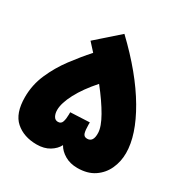

<svg xmlns="http://www.w3.org/2000/svg" viewBox="-159 -812 904 940"><g transform="rotate(30 293.0 -342.0)"><path d="M175 0Q102 0 56 -40.5Q10 -81 10 -173Q10 -242 37.5 -305Q65 -368 106.5 -423.5Q148 -479 191 -527Q171 -549 150 -572L277 -684Q422 -546 499 -414.5Q576 -283 576 -182Q576 -134 557 -92.5Q538 -51 500 -25.5Q462 0 405 0Q364 0 333.5 -18Q303 -36 289 -62Q276 -36 246.5 -18Q217 0 175 0ZM347 -211Q347 -180 352 -164Q357 -148 375 -148Q410 -148 408 -200Q407 -234 376 -288.5Q345 -343 292 -410Q237 -348 207.5 -292Q178 -236 178 -197Q178 -177 186 -162.5Q194 -148 210 -148Q228 -148 233.5 -165Q239 -182 239 -206V-219L347 -224Z"/></g></svg>

Font: Noto Sans Arabic Blk
Style: Regular
Weight: 900
Designer: Monotype Design Team, Nadine Chahine, Nizar Qandah and Khaled Hosny
Foundry: Monotype Imaging Inc.
Version: Version 2.012; ttfautohint (v1.8.4.7-5d5b)